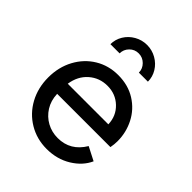

<svg xmlns="http://www.w3.org/2000/svg" viewBox="-218 -909 1050 1050"><g transform="rotate(45 307.0 -383.5)"><path d="M50 -271Q50 -351 84.5 -415Q119 -479 178.5 -515Q238 -551 312 -551Q389 -551 446.5 -515Q504 -479 534.5 -419.5Q565 -360 565 -292Q565 -269 560 -242H148Q150 -191 174 -153Q198 -115 236.5 -94Q275 -73 321 -73Q419 -73 472 -162L550 -122Q524 -64 462 -26Q400 12 320 12Q244 12 182 -25Q120 -62 85 -126.5Q50 -191 50 -271ZM464 -322Q462 -385 418.5 -426.5Q375 -468 312 -468Q250 -468 205 -428.5Q160 -389 150 -322ZM307 -779Q346 -779 379.5 -760Q413 -741 432.5 -709Q452 -677 452 -640H382Q382 -670 360 -692Q338 -714 307 -714Q276 -714 254.5 -692Q233 -670 233 -640H162Q162 -677 181.5 -709Q201 -741 234.5 -760Q268 -779 307 -779Z"/></g></svg>

Font: Eudoxus Sans Medium
Style: Regular
Weight: 500
Designer: Stijn de Vries
Foundry: tokotype
Version: Version 2.005